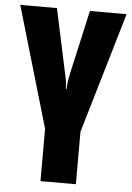

<svg xmlns="http://www.w3.org/2000/svg" viewBox="-55 -595 602 876"><g transform="rotate(5 245.5 -156.5)"><path d="M326 240H164V0L2 -553H170L234 -254Q238 -238 240 -221.5Q242 -205 243 -189H246Q246 -203 248 -219Q250 -235 254 -254L321 -553H489L326 0Z"/></g></svg>

Font: Noto Sans ExtraCondensed Black
Style: Regular
Weight: 900
Width: 2
Designer: Monotype Design Team
Foundry: Monotype Imaging Inc.
Version: Version 2.013; ttfautohint (v1.8.4.7-5d5b)